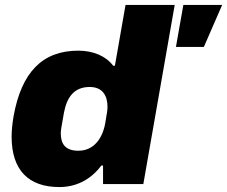

<svg xmlns="http://www.w3.org/2000/svg" viewBox="-20 -745 919 777"><path d="M220 12C285 12 345 -15 390 -75H397V0H560L687 -725H488L445 -479H438C409 -518 357 -540 297 -540C151 -540 67 -452 35 -275C30 -245 27 -217 27 -192C27 -55 97 12 220 12ZM692 -555H805L879 -725H722ZM297 -135C246 -135 226 -161 226 -205C226 -215 227 -225 239 -290C251 -352 280 -393 343 -393C394 -393 415 -359 415 -313C415 -303 414 -291 406 -247C395 -185 360 -135 297 -135Z"/></svg>

Font: Archivo Black
Style: Italic
Weight: 900
Italic angle: -10°
Designer: Hector Gatti
Foundry: Omnibus-Type
Version: Version 2.001